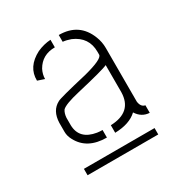

<svg xmlns="http://www.w3.org/2000/svg" viewBox="-89 -752 402 432"><g transform="rotate(-30 112.5 -536.0)"><path d="M19.5 -383.8V-400.4H203.1V-383.8ZM23.4 -494.1V-517.6Q24.4 -548.8 46.9 -560.5Q52.7 -564.5 127.9 -582Q176.8 -594.7 177.7 -605.5V-613.3Q177.7 -651.4 141.6 -667Q130.9 -670.9 121.1 -671.9V-689.5Q173.8 -689.5 192.4 -641.6Q198.2 -627 198.2 -611.3V-471.7Q200.2 -457 210.9 -455.1V-435.5Q190.4 -436.5 178.7 -455.1Q159.2 -436.5 121.1 -435.5V-455.1Q177.7 -457 178.7 -507.8V-578.1Q167 -572.3 95.7 -555.7Q57.6 -546.9 48.8 -538.1Q43.9 -531.2 43 -519.5V-500Q43.9 -462.9 85.9 -456.1Q92.8 -455.1 99.6 -455.1V-435.5Q48.8 -435.5 29.3 -472.7Q23.4 -483.4 23.4 -494.1ZM27.3 -625Q26.4 -661.1 64.5 -680.7Q82 -688.5 99.6 -689.5V-669.9Q66.4 -669.9 50.8 -642.6Q44.9 -630.9 44.9 -619.1Z"/></g></svg>

Font: Post No Bills Colombo Light
Style: Regular
Weight: 300
Designer: Kosala Senevirathne, Siva Puranthara, Lasantha Premarathna, Tharique Azeez
Foundry: Mooniak
Version: Version 1.220 ; ttfautohint (v1.6)